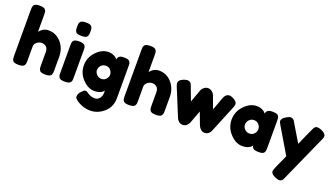

<svg xmlns="http://www.w3.org/2000/svg" viewBox="-78 -1448 4130 2358"><g transform="rotate(20 1986.5 -268.5)"><path d="M332 -525Q432 -525 498.5 -449Q565 -373 565 -263V-87Q565 -64 563.5 -52.5Q562 -41 554 -26Q541 0 477 0Q416 0 401 -26Q393 -41 391.5 -53Q390 -65 390 -89V-264Q390 -305 367 -328Q344 -351 308.5 -351Q273 -351 246 -329.5Q219 -308 215 -281V-87Q215 -64 213.5 -52.5Q212 -41 204 -26Q191 0 127 0Q64 0 50 -27Q43 -42 41.5 -53Q40 -64 40 -88V-686Q40 -709 41.5 -720.5Q43 -732 50 -746Q64 -773 128 -773Q191 -773 204 -746Q212 -731 213.5 -719.5Q215 -708 215 -685V-464Q265 -525 332 -525Z M645 -439Q645 -462 646.5 -473.5Q648 -485 655 -500Q669 -526 733 -526Q781 -526 801 -509Q818 -495 819 -466Q820 -456 820 -437V-87Q820 -64 818.5 -52.5Q817 -41 809 -26Q796 0 732 0Q669 0 655 -27Q648 -42 646.5 -53Q645 -64 645 -88ZM655 -746Q669 -773 733 -773Q796 -773 809 -746Q817 -731 818.5 -719.5Q820 -708 820 -685Q820 -662 818.5 -650.5Q817 -639 809.5 -624.5Q802 -610 783 -604Q764 -598 732.5 -598Q701 -598 682 -604Q663 -610 655.5 -625Q648 -640 646.5 -651.5Q645 -663 645 -686Q645 -709 646.5 -720.5Q648 -732 655 -746Z M1234 -66Q1196 -16 1113 -16Q1030 -16 957.5 -92.5Q885 -169 885 -271Q885 -373 958 -450Q1031 -527 1118 -527Q1152 -527 1180 -514.5Q1208 -502 1218.5 -491.5Q1229 -481 1235 -472Q1238 -500 1255.5 -514.5Q1273 -529 1312 -529Q1351 -529 1369 -523Q1387 -517 1394.5 -502.5Q1402 -488 1403.5 -477Q1405 -466 1405 -443V-29Q1405 86 1325 156.5Q1245 227 1145 227Q1069 227 1000 190Q931 153 931 123Q931 84 961 54Q980 33 990.5 25Q1001 17 1015 17Q1029 17 1044 29Q1092 66 1148 66Q1186 66 1210 36Q1234 6 1234 -36ZM1056 -270.5Q1056 -238 1081.5 -212Q1107 -186 1143.5 -186Q1180 -186 1204 -212.5Q1228 -239 1228 -270.5Q1228 -302 1205 -329.5Q1182 -357 1143 -357Q1104 -357 1080 -330Q1056 -303 1056 -270.5Z M1777 -525Q1877 -525 1943.5 -449Q2010 -373 2010 -263V-87Q2010 -64 2008.5 -52.5Q2007 -41 1999 -26Q1986 0 1922 0Q1861 0 1846 -26Q1838 -41 1836.5 -53Q1835 -65 1835 -89V-264Q1835 -305 1812 -328Q1789 -351 1753.5 -351Q1718 -351 1691 -329.5Q1664 -308 1660 -281V-87Q1660 -64 1658.5 -52.5Q1657 -41 1649 -26Q1636 0 1572 0Q1509 0 1495 -27Q1488 -42 1486.5 -53Q1485 -64 1485 -88V-686Q1485 -709 1486.5 -720.5Q1488 -732 1495 -746Q1509 -773 1573 -773Q1636 -773 1649 -746Q1657 -731 1658.5 -719.5Q1660 -708 1660 -685V-464Q1710 -525 1777 -525Z M2734 -523Q2798 -495 2798 -454Q2798 -437 2782 -399.5Q2766 -362 2755 -334L2645 -66Q2630 -22 2595 -4Q2580 3 2557 3Q2534 3 2512.5 -14.5Q2491 -32 2484 -50L2476 -67Q2468 -87 2417 -223Q2407 -199 2387.5 -144.5Q2368 -90 2362.5 -76.5Q2357 -63 2355.5 -58.5Q2354 -54 2347 -42Q2340 -30 2331 -21Q2307 3 2276 3Q2245 3 2224 -14.5Q2203 -32 2196 -50L2045 -418Q2035 -448 2035 -457Q2035 -497 2092 -520Q2124 -533 2144 -533Q2164 -533 2176.5 -524.5Q2189 -516 2194 -507.5Q2199 -499 2202 -490Q2219 -450 2273 -302L2332 -464Q2338 -484 2354 -499Q2383 -528 2413 -528Q2443 -528 2464.5 -512Q2486 -496 2494 -480L2502 -463Q2552 -323 2561 -303L2622 -469Q2646 -533 2694 -533Q2713 -533 2734 -523Z M3175 -471Q3181 -527 3254 -527Q3293 -527 3312 -521Q3331 -515 3338.5 -500Q3346 -485 3347.5 -473.5Q3349 -462 3349 -439V-89Q3349 -66 3347.5 -54.5Q3346 -43 3339 -28Q3325 -2 3270.5 -2Q3216 -2 3197.5 -15.5Q3179 -29 3176 -55Q3139 -2 3052.5 -2Q2966 -2 2892 -81Q2818 -160 2818 -264.5Q2818 -369 2892.5 -447.5Q2967 -526 3056 -526Q3090 -526 3118 -514Q3146 -502 3157 -491.5Q3168 -481 3175 -471ZM2993 -263Q2993 -230 3019 -203.5Q3045 -177 3082 -177Q3119 -177 3143.5 -204Q3168 -231 3168 -263.5Q3168 -296 3144.5 -324Q3121 -352 3081.5 -352Q3042 -352 3017.5 -324Q2993 -296 2993 -263Z M3899 -521Q3958 -495 3958 -458Q3958 -440 3950 -424Q3942 -408 3942 -407L3680 179Q3672 198 3666.5 208Q3661 218 3649 227Q3637 236 3619 236Q3601 236 3566 221Q3507 195 3507 159Q3507 135 3603 -70L3404 -405Q3384 -438 3384 -454Q3384 -486 3438 -518Q3472 -538 3491 -538Q3510 -538 3522 -530Q3534 -522 3539.5 -513.5Q3545 -505 3594.5 -420.5Q3644 -336 3689 -263Q3694 -279 3743 -386.5Q3792 -494 3795.5 -501Q3799 -508 3807 -518Q3820 -535 3843.5 -535Q3867 -535 3899 -521Z"/></g></svg>

Font: Fredoka One
Style: Regular
Weight: 400
Version: Version 1.001;April 7, 2020;FontCreator 12.0.0.2522 64-bit